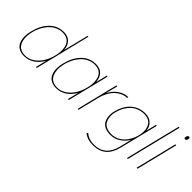

<svg xmlns="http://www.w3.org/2000/svg" viewBox="-1 -1690 2749 2749"><g transform="rotate(45 1373.5 -315.5)"><path d="M550.8 -314Q568.4 -380.9 566.4 -437.3Q564.5 -493.7 546.6 -534.4Q528.8 -575.2 490.2 -598.1Q451.7 -621.1 396 -621.1Q346.7 -621.1 301.8 -603.8Q256.8 -586.4 222.4 -557.4Q188 -528.3 159.7 -488.5Q131.3 -448.7 112.1 -405Q92.8 -361.3 81.1 -314Q69.3 -265.6 67.1 -221.7Q64.9 -177.7 74 -138.2Q83 -98.6 103.3 -69.6Q123.5 -40.5 159.7 -23.7Q195.8 -6.8 245.1 -6.8Q317.4 -6.8 380.9 -49.1Q444.3 -91.3 487.1 -159.9Q529.8 -228.5 550.8 -314ZM696.8 -838.9 490.2 0H471.2L511.2 -161.1H508.8Q464.4 -81.5 394 -35.9Q323.7 9.8 240.2 9.8Q178.2 9.8 134.8 -13.9Q91.3 -37.6 70.6 -80.6Q49.8 -123.5 47.1 -182.9Q44.4 -242.2 63 -314Q99.1 -462.9 187.7 -551Q276.4 -639.2 400.9 -639.2Q483.4 -639.2 530.3 -592.8Q577.1 -546.4 584 -462.9H585.9L679.2 -838.9Z M1199.7 -314Q1217.3 -380.9 1215.3 -437.3Q1213.4 -493.7 1195.6 -534.4Q1177.7 -575.2 1139.2 -598.1Q1100.6 -621.1 1044.9 -621.1Q995.6 -621.1 950.7 -603.8Q905.8 -586.4 871.3 -557.4Q836.9 -528.3 808.6 -488.5Q780.3 -448.7 761 -405Q741.7 -361.3 730 -314Q718.3 -265.6 716.1 -221.7Q713.9 -177.7 722.9 -138.2Q731.9 -98.6 752.2 -69.6Q772.5 -40.5 808.6 -23.7Q844.7 -6.8 894 -6.8Q966.3 -6.8 1029.8 -49.1Q1093.3 -91.3 1136 -159.9Q1178.7 -228.5 1199.7 -314ZM1294.9 -629.9 1139.2 0H1120.1L1160.2 -161.1H1157.7Q1113.3 -81.5 1043 -35.9Q972.7 9.8 889.2 9.8Q827.1 9.8 783.7 -13.9Q740.2 -37.6 719.5 -80.6Q698.7 -123.5 696 -182.9Q693.4 -242.2 711.9 -314Q748 -462.9 836.7 -551Q925.3 -639.2 1049.8 -639.2Q1132.3 -639.2 1179.2 -592.8Q1226.1 -546.4 1232.9 -462.9H1234.9L1275.9 -629.9Z M1712.9 -630.9 1708 -609.9H1705.1Q1662.6 -610.4 1620.1 -592.5Q1577.6 -574.7 1537.6 -539.6Q1497.6 -504.4 1464.6 -445.1Q1431.6 -385.7 1413.1 -310.1L1336.9 0H1317.9L1472.7 -628.9H1491.7L1446.8 -449.2H1448.7Q1489.3 -531.7 1561 -581.3Q1632.8 -630.9 1710 -630.9Z M2205.6 -352.1Q2215.8 -394 2217 -432.9Q2218.3 -471.7 2208.7 -506.3Q2199.2 -541 2179.2 -566.7Q2159.2 -592.3 2125 -607.2Q2090.8 -622.1 2045.4 -622.1Q1985.8 -622.1 1933.8 -601.3Q1881.8 -580.6 1843.3 -543.7Q1804.7 -506.8 1777.6 -458Q1750.5 -409.2 1736.3 -352.1Q1720.2 -293.9 1724.6 -244.9Q1729 -195.8 1749.3 -159.9Q1769.5 -124 1811.5 -104Q1853.5 -84 1913.6 -84Q1969.2 -84 2018.8 -106.2Q2068.4 -128.4 2104.7 -166Q2141.1 -203.6 2166.7 -251.2Q2192.4 -298.8 2205.6 -352.1ZM2272.5 -629.9H2291.5L2145.5 -41Q2114.3 85.9 2038.3 150.4Q1962.4 214.8 1836.4 214.8Q1722.7 214.8 1651.4 153.8L1671.4 138.2Q1699.7 166.5 1745.1 182.4Q1790.5 198.2 1840.3 198.2Q2067.9 198.2 2127.4 -43L2171.4 -221.2H2169.4Q2128.9 -152.8 2060.8 -109.4Q1992.7 -65.9 1909.7 -65.9Q1845.7 -65.9 1800.5 -87.4Q1755.4 -108.9 1732.9 -147Q1710.4 -185.1 1705.6 -237.5Q1700.7 -290 1717.3 -352.1Q1732.9 -414.6 1762 -466.8Q1791 -519 1832.5 -557.9Q1874 -596.7 1929.7 -618.4Q1985.4 -640.1 2050.3 -640.1Q2131.8 -640.1 2180.2 -593.8Q2228.5 -547.4 2233.4 -479H2235.4Z M2540.5 -839.8 2333.5 0H2314.5L2521.5 -839.8Z M2685.1 -628.9 2530.3 0H2511.2L2666 -628.9ZM2745.1 -812Q2740.2 -793.5 2732.4 -786.1Q2724.6 -778.8 2712.4 -778.8Q2687.5 -778.8 2696.3 -812Q2704.1 -846.2 2728 -846.2Q2752.9 -846.2 2745.1 -812Z"/></g></svg>

Font: Sinkin Sans 100 Thin Italic
Style: Regular
Weight: 100
Italic angle: -112°
Designer: Keith Bates
Foundry: K-Type
Version: Sinkin Sans (version 1.0)  by Keith Bates   •   © 2014   www